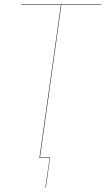

<svg xmlns="http://www.w3.org/2000/svg" viewBox="-20 -700 469 851"><path d="M74.2 -680.2H429.2L428.2 -678.2H252L157.2 -2H202.1L183.1 130.9H181.2L200.2 0H154.8L250 -678.2H74.2Z"/></svg>

Font: Fira Sans Compressed Two
Style: Italic
Weight: 100
Width: 3
Italic angle: -8°
Designer: Carrois Corporate & Edenspiekermann AG
Foundry: Carrois Corporate GbR & Edenspiekermann AG
Version: Version 4.203;PS 004.203;hotconv 1.0.88;makeotf.lib2.5.64775